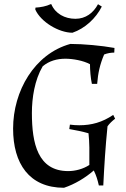

<svg xmlns="http://www.w3.org/2000/svg" viewBox="-20 -874 597 909"><path d="M303 -64C159 -64 131 -195 131 -339C131 -411 144 -495 182 -560C213 -586 250 -596 290 -596C325 -596 375 -587 406 -570C406 -543 409 -504 415 -477H440C444 -528 453 -569 473 -616C488 -622 505 -625 521 -625L522 -647C461 -658 375 -666 313 -666C143 -619 42 -443 42 -265C42 -100 118 15 283 15C334 -2 384 -32 424 -67C436 -43 442 -22 448 4H469C474 -96 479 -176 489 -276C499 -290 511 -301 525 -312L516 -330C464 -295 414 -281 355 -281C341 -281 326 -282 311 -284L308 -263C337 -258 372 -251 399 -243C401 -221 403 -198 403 -176V-93C374 -74 337 -64 303 -64ZM147 -829C173 -770 259 -719 323 -719C382 -739 434 -787 462 -843L444 -854C422 -813 386 -785 337 -785C287 -785 242 -809 223 -854H219C201 -845 172 -839 148 -838Z"/></svg>

Font: Almendra
Style: Regular
Weight: 400
Designer: Ana Sanfelippo
Foundry: Ana Sanfelippo
Version: Version 1.003